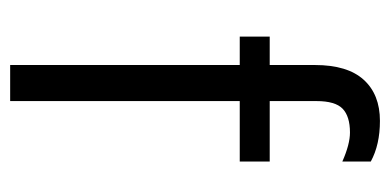

<svg xmlns="http://www.w3.org/2000/svg" viewBox="-215 -553 768 378"><g transform="rotate(90 169.0 -364.0)"><path d="M298 -710V-654Q264 -669 241 -669Q209 -669 194 -654.5Q179 -640 179 -603V-511H298V-452H179V0H108V-452H52V-511H108V-600Q108 -664 137 -696Q166 -728 218 -728Q265 -728 298 -710Z"/></g></svg>

Font: Chivo Light
Style: Regular
Weight: 300
Designer: Hector Gatti
Foundry: Omnibus-Type
Version: Version 1.007